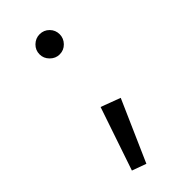

<svg xmlns="http://www.w3.org/2000/svg" viewBox="-209 -523 741 741"><g transform="rotate(-45 161.5 -152.5)"><path d="M121 -420Q121 -443 137.5 -459Q154 -475 176 -475Q199 -475 215 -459Q231 -443 231 -420Q231 -398 215 -381.5Q199 -365 176 -365Q154 -365 137.5 -381.5Q121 -398 121 -420ZM224 -80 114 170 56 149 144 -110Z"/></g></svg>

Font: Venryn Sans
Style: Regular
Weight: 400
Designer: Owen Earl, indestructible type* (font) & Cristiano Sobral (main changes)
Version: Version 3.600; ttfautohint (v1.8.3)